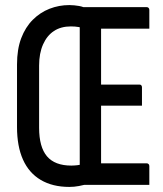

<svg xmlns="http://www.w3.org/2000/svg" viewBox="-20 -728 640 756"><path d="M253 -708Q263 -708 272.5 -707Q282 -706 291 -704.5Q300 -703 308 -700H326H557Q562 -700 565 -697Q568 -694 568 -689Q568 -670 568 -651.5Q568 -633 568 -615H349H314Q304 -619 290 -621.5Q276 -624 259 -624Q220 -624 192.5 -606Q165 -588 149.5 -553Q134 -518 134 -470V-225Q134 -149 165 -112.5Q196 -76 261 -76Q268 -76 273.5 -76.5Q279 -77 284.5 -77.5Q290 -78 294 -79Q294 -153 294 -227.5Q294 -302 294 -376Q294 -450 294 -524.5Q294 -599 294 -673H385L378 -662Q378 -642 378 -622Q378 -602 378 -581Q378 -518 378 -456Q378 -394 378 -331.5Q378 -269 378 -207.5Q378 -146 378 -85H557Q562 -85 565 -82Q568 -79 568 -74Q568 -56 568 -37.5Q568 -19 568 0H356Q348 0 337 0Q326 0 300 0V-8H344Q309 1 290.5 4.5Q272 8 253 8Q187 8 140.5 -19.5Q94 -47 70.5 -99.5Q47 -152 47 -228V-474Q47 -534 63.5 -577.5Q80 -621 109 -650Q138 -679 175 -693.5Q212 -708 253 -708ZM342 -395H529Q534 -395 536.5 -392Q539 -389 539 -384Q539 -365 539 -348Q539 -331 539 -312H342Z"/></svg>

Font: Recursive Monospace
Style: Regular
Weight: 400
Version: Version 1.047